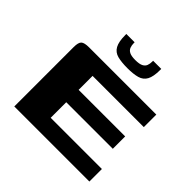

<svg xmlns="http://www.w3.org/2000/svg" viewBox="-164 -783 933 933"><g transform="rotate(45 302.5 -317.0)"><path d="M58 0V-408Q58 -440 69 -450Q80 -460 112 -460H574V-374H222V-278H542V-193H222V-86H574V0ZM315 -520Q274 -520 247 -527Q220 -534 207 -557.5Q194 -581 194 -626V-634H251V-628Q251 -614 255.5 -601.5Q260 -589 273.5 -582Q287 -575 314 -575Q342 -575 355.5 -582Q369 -589 373.5 -601Q378 -613 378 -628V-634H434V-626Q434 -581 421.5 -558Q409 -535 382.5 -527.5Q356 -520 315 -520Z"/></g></svg>

Font: Genos Thin
Style: Bold
Weight: 700
Version: Version 1.010